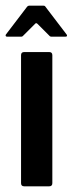

<svg xmlns="http://www.w3.org/2000/svg" viewBox="-21 -655 256 675"><path d="M163 -11Q163 0 152 0H64Q53 0 53 -11V-461Q53 -472 64 -472H152Q163 -472 163 -461ZM4 -526Q0 -526 -1 -529Q-2 -532 0 -534L74 -631Q77 -635 81 -635H132Q137 -635 139 -631L213 -534Q215 -532 214.5 -529Q214 -526 209 -526H160Q155 -526 152 -530L111 -571Q106 -576 102 -571L61 -530Q58 -526 53 -526Z"/></svg>

Font: Glory Thin SemiBold
Style: Regular
Weight: 600
Version: Version 1.011